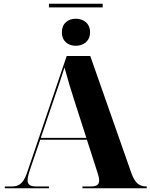

<svg xmlns="http://www.w3.org/2000/svg" viewBox="-20 -1016 812 1036"><path d="M244 -976H534V-996H244ZM389 -769C428 -769 466 -792 466 -842C466 -892 428 -915 389 -915C349 -915 314 -892 314 -842C314 -792 349 -769 389 -769ZM6 0H244V-10H173C142 -10 129 -21 129 -43C129 -60 135 -81 144 -107L197 -262H449L504 -91C511 -71 515 -55 515 -42C515 -21 503 -10 472 -10H425V0H772V-10H770C732 -10 709 -28 690 -79L467 -714H340L125 -81C105 -24 80 -10 45 -10H6ZM200 -272 271 -481C289 -533 313 -603 328 -652C342 -599 366 -519 380 -477L446 -272Z"/></svg>

Font: Noto Serif Display ExtraBold
Style: Regular
Weight: 800
Designer: Monotype Design Team
Foundry: Monotype Imaging Inc.
Version: Version 2.009